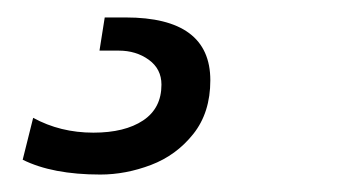

<svg xmlns="http://www.w3.org/2000/svg" viewBox="-20 7 390 220"><path d="M87 159Q123 159 144 145Q165 131 165 104Q165 86 150.5 75.5Q136 65 116 65H94L100 27H124Q221 27 221 99Q221 136 201.5 160.5Q182 185 153 196Q124 207 95 207Q40 207 6 190L18 142Q49 159 87 159Z"/></svg>

Font: Chivo Light Italic
Style: Regular
Weight: 300
Italic angle: -8.05°
Designer: Hector Gatti
Foundry: Omnibus-Type
Version: Version 1.007